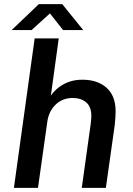

<svg xmlns="http://www.w3.org/2000/svg" viewBox="-20 -905 640 925"><path d="M47 0 147 -720H263L225 -444Q239 -465 261 -482.5Q283 -500 312 -510.5Q341 -521 377 -521Q450 -521 493.5 -482Q537 -443 537 -369Q537 -359 536 -342Q535 -325 533 -304L490 0H374L417 -308Q419 -322 419.5 -332.5Q420 -343 420 -347Q420 -391 395 -412Q370 -433 330 -433Q281 -433 248 -401Q215 -369 208 -319L163 0ZM36 -760 167 -885H280L381 -760H284L206 -859H241L132 -760Z"/></svg>

Font: Chivo Mono Medium Medium
Style: Italic
Weight: 500
Italic angle: -8.05°
Monospace: yes
Version: Version 1.008